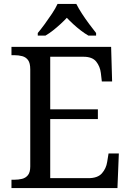

<svg xmlns="http://www.w3.org/2000/svg" viewBox="-20 -951 663 971"><path d="M38 0V-42H51Q73 -42 91.5 -46.5Q110 -51 121.5 -65.5Q133 -80 133 -109V-600Q133 -632 122 -647Q111 -662 92.5 -667Q74 -672 51 -672H38V-714H542L547 -539H495L490 -582Q486 -615 466.5 -639.5Q447 -664 402 -664H234V-398H475V-349H234V-50H427Q474 -50 495.5 -74.5Q517 -99 522 -132L529 -175H581L574 0ZM171 -784Q187 -803 206 -829Q225 -855 243 -882Q261 -909 271 -931H366Q377 -909 394.5 -882Q412 -855 431.5 -829Q451 -803 466 -784V-771H427Q408 -782 388.5 -797Q369 -812 351 -828.5Q333 -845 318 -861Q303 -845 285 -828.5Q267 -812 248 -797Q229 -782 210 -771H171Z"/></svg>

Font: Noto Serif Malayalam
Style: Regular
Weight: 400
Designer: Indian type Foundry, Jelle Bosma, Monotype Design Team
Foundry: Monotype Imaging Inc.
Version: Version 2.103